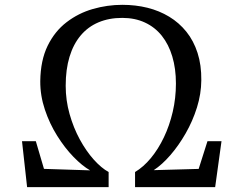

<svg xmlns="http://www.w3.org/2000/svg" viewBox="-20 -772 1004 792"><path d="M91.8 0 70.8 -189.5H127.8L161.4 -75.4L351.6 -69.3Q319.3 -87.7 283.2 -124.8Q247.1 -162 215.8 -212Q184.4 -262 165.1 -319.9Q145.7 -377.7 146.1 -437.3Q147.2 -523.3 176.6 -583.3Q206 -643.2 254.8 -680.5Q303.6 -717.9 363.3 -735Q423 -752.1 484.4 -752.1Q539.1 -752.1 588.2 -740Q637.2 -727.8 678.1 -703Q719 -678.2 748.9 -641Q778.8 -603.8 794.9 -553.8Q811.1 -503.7 810.4 -441Q810 -384.8 792.4 -328.5Q774.7 -272.2 745.8 -221.8Q717 -171.5 682.7 -132Q648.5 -92.5 614.1 -70.1L799.5 -75.3L835.8 -189.5H893.7L867.5 0H537.1V-62.4Q571.8 -83.1 602.4 -120Q632.9 -156.9 656.1 -205.5Q679.3 -254.1 692.5 -310.7Q705.7 -367.3 705.7 -427.3Q705.7 -489.1 690.7 -539Q675.8 -588.9 647.4 -624.5Q618.9 -660.1 577.7 -679.1Q536.6 -698.2 484.2 -698.2Q429.7 -698.2 386.4 -679.9Q343 -661.6 312.9 -625.8Q282.7 -590 266.8 -537.8Q251 -485.7 251 -418.2Q251 -358.4 267 -301.7Q283 -245 309.2 -196.8Q335.5 -148.6 366.7 -113.7Q398 -78.9 428.1 -62.4V0Z"/></svg>

Font: Merriweather Light
Style: Regular
Weight: 300
Designer: Eben Sorkin
Foundry: Eben Sorkin
Version: Version 2.100